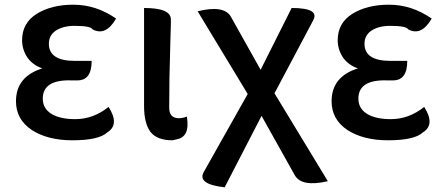

<svg xmlns="http://www.w3.org/2000/svg" viewBox="-20 -584 1895 817"><path d="M288 13Q183 13 115 -31Q48 -76 48 -153Q48 -258 160 -293Q119 -307 96 -340Q74 -374 74 -413Q74 -486 136 -525Q199 -564 292 -564Q389 -564 474 -505Q430 -429 374 -459Q366 -474 297 -474Q249 -474 218 -454Q188 -434 188 -398Q188 -325 298 -325H370Q370 -242 310 -242H281Q162 -245 162 -164Q162 -123 198 -100Q235 -77 300 -77Q377 -77 442 -129Q490 -54 437 -21Q401 13 288 13Z M714 13Q648 13 620 -23Q593 -60 593 -133V-550Q709 -550 707 -500Q708 -502 705 -411Q703 -321 701 -250Q700 -179 700 -126Q700 -81 741 -81Q758 -81 775 -88Q790 -1 731 9Z M936 213Q818 200 847 148L1034 -184L821 -536Q934 -564 963 -512L1089 -287L1221 -550Q1341 -550 1313 -498L1148 -187L1375 187Q1263 213 1234 161L1093 -91Z M1631 13Q1526 13 1458 -31Q1391 -76 1391 -153Q1391 -258 1503 -293Q1462 -307 1439 -340Q1417 -374 1417 -413Q1417 -486 1479 -525Q1542 -564 1635 -564Q1732 -564 1817 -505Q1773 -429 1717 -459Q1709 -474 1640 -474Q1592 -474 1561 -454Q1531 -434 1531 -398Q1531 -325 1641 -325H1713Q1713 -242 1653 -242H1624Q1505 -245 1505 -164Q1505 -123 1541 -100Q1578 -77 1643 -77Q1720 -77 1785 -129Q1833 -54 1780 -21Q1744 13 1631 13Z"/></svg>

Font: Swei Half Moon CJK SC
Style: Medium
Weight: 500
Version: Version 2.071